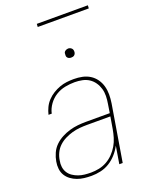

<svg xmlns="http://www.w3.org/2000/svg" viewBox="-163 -968 826 1060"><g transform="rotate(-20 250.0 -438.0)"><path d="M187 8Q165 8 144 5.5Q123 3 104 -4Q85 -11 68.5 -23Q52 -35 41.5 -52Q31 -69 28.5 -90.5Q26 -112 30 -133Q34 -157 44.5 -180.5Q55 -204 73.5 -222Q92 -240 115 -252Q138 -264 162 -271Q186 -278 210.5 -280.5Q235 -283 259 -283H399L407 -334Q411 -357 411.5 -379.5Q412 -402 406 -422.5Q400 -443 388 -460.5Q376 -478 358.5 -489.5Q341 -501 319 -505.5Q297 -510 275 -510Q247 -510 218.5 -504.5Q190 -499 164.5 -483.5Q139 -468 121 -443Q103 -418 97 -390H78Q83 -411 92.5 -431Q102 -451 117.5 -467.5Q133 -484 152.5 -496Q172 -508 192.5 -515.5Q213 -523 234 -525.5Q255 -528 276 -528Q302 -528 326 -523Q350 -518 370 -505.5Q390 -493 404 -473.5Q418 -454 424.5 -430.5Q431 -407 431 -382Q431 -357 427 -331L372 0H352L369 -103Q356 -78 336.5 -56Q317 -34 292.5 -19Q268 -4 240.5 2Q213 8 187 8ZM190 -10Q214 -10 238 -15Q262 -20 283.5 -32Q305 -44 323 -62.5Q341 -81 353.5 -102.5Q366 -124 373 -147.5Q380 -171 384 -194L396 -265H259Q237 -265 215 -263Q193 -261 171.5 -255Q150 -249 128.5 -238.5Q107 -228 90 -212Q73 -196 63 -175Q53 -154 50 -132Q46 -113 48.5 -94.5Q51 -76 60.5 -61Q70 -46 85 -36Q100 -26 117 -20Q134 -14 152.5 -12Q171 -10 190 -10ZM304 -644Q298 -644 292.5 -646Q287 -648 283 -652.5Q279 -657 278.5 -663.5Q278 -670 279 -676Q279 -681 281.5 -685Q284 -689 288 -691.5Q292 -694 296 -695.5Q300 -697 305 -697Q311 -697 316.5 -694.5Q322 -692 326 -687.5Q330 -683 331 -676.5Q332 -670 331 -664Q330 -659 327.5 -655Q325 -651 321.5 -648.5Q318 -646 313.5 -645Q309 -644 304 -644ZM188 -866 189 -884H489L488 -866Z"/></g></svg>

Font: Iosevka Term Curly Th Obl
Style: Regular
Weight: 100
Italic angle: -9°
Designer: Belleve Invis
Foundry: Belleve Invis
Version: Version 32.3.0